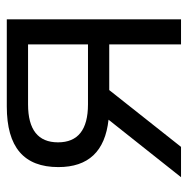

<svg xmlns="http://www.w3.org/2000/svg" viewBox="-14 -526 540 551"><g transform="rotate(-90 255.5 -250.0)"><path d="M476 -500H226C109 -500 52 -451 52 -352C52 -266 97 -218 188 -208L23 0H110L273 -206H404V0H476ZM123 -353C123 -410 159 -439 232 -439H404V-267H232C159 -267 123 -296 123 -353Z"/></g></svg>

Font: LT Wave Text Light
Style: Regular
Weight: 300
Designer: Daniel Lyons
Version: Version 2.5 (Glyphs App)